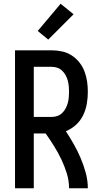

<svg xmlns="http://www.w3.org/2000/svg" viewBox="-20 -1003 540 1023"><path d="M60 0V-735H255Q283 -735 310.5 -729Q338 -723 361.5 -708Q385 -693 402.5 -671Q420 -649 430 -623Q440 -597 444 -569Q448 -541 448 -514Q448 -482 442.5 -450Q437 -418 423 -389Q409 -360 385 -338Q361 -316 331 -304Q353 -270 373.5 -234Q394 -198 410 -160Q426 -122 437 -81.5Q448 -41 448 0H348Q348 -40 336 -79Q324 -118 306.5 -154.5Q289 -191 267.5 -225.5Q246 -260 223 -292H160V0ZM160 -380H255Q271 -380 285.5 -385Q300 -390 311 -400.5Q322 -411 329.5 -425Q337 -439 341 -453.5Q345 -468 346.5 -483Q348 -498 348 -514Q348 -529 346.5 -544Q345 -559 341 -574Q337 -589 329.5 -602.5Q322 -616 311 -626.5Q300 -637 285.5 -642Q271 -647 255 -647H160ZM237 -792 181 -838 303 -983 372 -927Z"/></svg>

Font: Iosevka Term Curly Semibold
Style: Regular
Weight: 600
Designer: Belleve Invis
Foundry: Belleve Invis
Version: Version 32.3.0